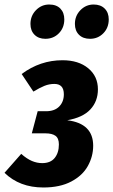

<svg xmlns="http://www.w3.org/2000/svg" viewBox="-38 -815 502 851"><path d="M396 -419Q396 -366 362.5 -330Q329 -294 260 -282Q375 -268 375 -169Q375 -122 351.5 -79.5Q328 -37 278 -10.5Q228 16 154 16Q49 16 -18 -49L56 -133Q81 -111 103.5 -101.5Q126 -92 149 -92Q186 -92 204.5 -115Q223 -138 223 -175Q223 -202 208 -213Q193 -224 163 -224H103L129 -322H166Q204 -322 224.5 -343Q245 -364 245 -397Q245 -443 203 -443Q180 -443 159 -434.5Q138 -426 110 -409L58 -487Q140 -548 239 -548Q310 -548 353 -512.5Q396 -477 396 -419ZM97 -709Q97 -745 121.5 -770Q146 -795 180 -795Q212 -795 229.5 -777Q247 -759 247 -729Q247 -692 223 -667.5Q199 -643 163 -643Q133 -643 115 -661Q97 -679 97 -709ZM294 -709Q294 -745 318.5 -770Q343 -795 377 -795Q408 -795 426 -777Q444 -759 444 -729Q444 -692 420 -667.5Q396 -643 361 -643Q330 -643 312 -661Q294 -679 294 -709Z"/></svg>

Font: Fira Sans Extra Condensed
Style: Bold Italic
Weight: 700
Width: 3
Italic angle: -8°
Designer: Carrois Corporate & Edenspiekermann AG
Foundry: Carrois Corporate GbR & Edenspiekermann AG
Version: Version 4.203